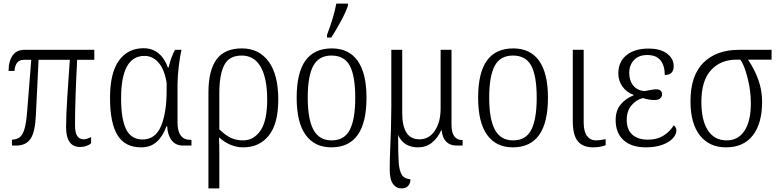

<svg xmlns="http://www.w3.org/2000/svg" viewBox="-20 -815 4350 1075"><path d="M350 -103Q350 -170 357 -275Q364 -380 365 -395Q369 -444 371 -480H196L181 -172Q177 -77 151.5 -38.5Q126 0 70 0H47V-33Q74 -34 90.5 -46.5Q107 -59 117 -93Q127 -127 132 -191L155 -480H113Q66 -480 61 -418H28Q28 -471 50 -503.5Q72 -536 117 -536H508V-480H412Q400 -252 400 -115Q400 -72 412.5 -53.5Q425 -35 448 -35Q466 -35 490 -48V-12Q464 8 429 8Q350 8 350 -103Z M596 -267Q596 -407 646 -476Q696 -545 784 -545Q833 -545 867.5 -516.5Q902 -488 920 -437H924Q930 -465 940 -492Q950 -519 960 -536H996Q988 -503 981 -444.5Q974 -386 974 -342V-129Q974 -32 1046 -32H1052V0H1005Q963 0 940.5 -30Q918 -60 916 -108H912Q892 -52 857.5 -21Q823 10 770 10Q680 10 638 -58Q596 -126 596 -267ZM913 -308V-351Q901 -426 868 -464Q835 -502 789 -502Q658 -502 658 -265Q658 -147 686.5 -90.5Q715 -34 778 -34Q850 -34 881.5 -109Q913 -184 913 -308Z M1147 -295Q1147 -420 1192 -482Q1237 -544 1335 -544Q1430 -544 1484 -470.5Q1538 -397 1538 -258Q1538 -122 1485 -56Q1432 10 1342 10Q1269 10 1206 -46Q1208 -10 1208 49V240H1147ZM1476 -257Q1476 -376 1440 -440Q1404 -504 1333 -504Q1263 -504 1235.5 -450.5Q1208 -397 1208 -293V-91Q1240 -59 1271 -44Q1302 -29 1341 -29Q1401 -29 1438.5 -84Q1476 -139 1476 -257Z M1641 -268Q1641 -407 1690 -475.5Q1739 -544 1838 -544Q1933 -544 1982.5 -474.5Q2032 -405 2032 -268Q2032 10 1835 10Q1742 10 1691.5 -59.5Q1641 -129 1641 -268ZM1969 -268Q1969 -390 1938.5 -447Q1908 -504 1836 -504Q1765 -504 1734 -446.5Q1703 -389 1703 -268Q1703 -148 1735 -88.5Q1767 -29 1837 -29Q1908 -29 1938.5 -88Q1969 -147 1969 -268ZM1811 -620Q1849 -719 1863 -795H1928V-783Q1916 -747 1889 -697Q1862 -647 1835 -605H1811Z M2162 132Q2162 81 2165 12Q2170 -80 2171 -217V-536H2232V-183Q2232 -110 2255.5 -72.5Q2279 -35 2329 -35Q2382 -35 2414.5 -83Q2447 -131 2447 -208V-536H2508V-116Q2508 -73 2523.5 -52Q2539 -31 2565 -31H2570V0H2536Q2500 0 2478.5 -21.5Q2457 -43 2453 -85H2450Q2430 -41 2397.5 -15.5Q2365 10 2321 10Q2240 10 2209 -59Q2209 51 2212.5 96.5Q2216 142 2230 164Q2244 186 2278 189Q2278 211 2265.5 225.5Q2253 240 2229 240Q2199 240 2180.5 215Q2162 190 2162 132Z M2657 -268Q2657 -407 2706 -475.5Q2755 -544 2854 -544Q2949 -544 2998.5 -474.5Q3048 -405 3048 -268Q3048 10 2851 10Q2758 10 2707.5 -59.5Q2657 -129 2657 -268ZM2985 -268Q2985 -390 2954.5 -447Q2924 -504 2852 -504Q2781 -504 2750 -446.5Q2719 -389 2719 -268Q2719 -148 2751 -88.5Q2783 -29 2853 -29Q2924 -29 2954.5 -88Q2985 -147 2985 -268Z M3187 -138V-536H3248V-130Q3248 -79 3266.5 -54Q3285 -29 3317 -29Q3340 -29 3371 -36V-2Q3360 3 3341 6.5Q3322 10 3301 10Q3243 10 3215 -24.5Q3187 -59 3187 -138Z M3427 -142Q3427 -196 3455 -230Q3483 -264 3527 -281V-284Q3488 -298 3465 -330.5Q3442 -363 3442 -404Q3442 -469 3487.5 -506Q3533 -543 3611 -543Q3679 -543 3715.5 -514.5Q3752 -486 3752 -445Q3752 -395 3702 -395Q3702 -448 3678 -477.5Q3654 -507 3604 -507Q3556 -507 3529.5 -478.5Q3503 -450 3503 -407Q3503 -364 3525.5 -336Q3548 -308 3589 -305Q3637 -315 3654 -315Q3670 -315 3678.5 -307.5Q3687 -300 3687 -287Q3687 -273 3676 -264Q3665 -255 3646 -255Q3613 -255 3580 -266Q3542 -257 3515.5 -225Q3489 -193 3489 -144Q3489 -89 3520.5 -61Q3552 -33 3608 -33Q3658 -33 3694 -55Q3730 -77 3752 -113Q3758 -110 3762.5 -102.5Q3767 -95 3767 -84Q3767 -62 3746.5 -40Q3726 -18 3687.5 -4Q3649 10 3597 10Q3515 10 3471 -30.5Q3427 -71 3427 -142Z M3846 -248Q3846 -393 3919 -464.5Q3992 -536 4116 -536H4300V-481H4168Q4202 -432 4224.5 -372Q4247 -312 4247 -245Q4247 -124 4195 -57Q4143 10 4045 10Q3951 10 3898.5 -57Q3846 -124 3846 -248ZM4184 -237Q4184 -307 4165.5 -379.5Q4147 -452 4125 -481H4103Q4015 -481 3961 -422.5Q3907 -364 3907 -245Q3907 -141 3943.5 -85Q3980 -29 4049 -29Q4113 -29 4148.5 -83Q4184 -137 4184 -237Z"/></svg>

Font: Noto Serif NarrowLight
Style: Regular
Weight: 300
Width: 4
Designer: Monotype Design Team
Foundry: Monotype Imaging Inc.
Version: Version 1.001